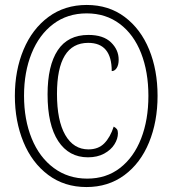

<svg xmlns="http://www.w3.org/2000/svg" viewBox="-20 -745 696 775"><path d="M40 -358Q40 -461 75 -544.5Q110 -628 175.5 -676.5Q241 -725 330 -725Q419 -725 483.5 -676.5Q548 -628 582 -545Q616 -462 616 -358Q616 -254 581.5 -170Q547 -86 482 -38Q417 10 329 10Q240 10 174.5 -39Q109 -88 74.5 -172Q40 -256 40 -358ZM579 -358Q579 -455 549.5 -530.5Q520 -606 463.5 -648.5Q407 -691 330 -691Q252 -691 195 -648Q138 -605 107.5 -529.5Q77 -454 77 -359Q77 -262 108 -186Q139 -110 197 -67Q255 -24 332 -24Q409 -24 464.5 -67Q520 -110 549.5 -185.5Q579 -261 579 -358ZM172 -364Q172 -480 213 -542Q254 -604 337 -604Q397 -604 428 -574Q459 -544 459 -504Q459 -483 451 -470.5Q443 -458 431 -458Q431 -572 336 -572Q210 -572 210 -366Q210 -258 243.5 -200Q277 -142 337 -142Q377 -142 401 -166.5Q425 -191 439 -234Q448 -229 452 -223.5Q456 -218 456 -207Q456 -185 442 -162.5Q428 -140 400.5 -125Q373 -110 335 -110Q258 -110 215 -175.5Q172 -241 172 -364Z"/></svg>

Font: Noto Serif CondLight
Style: Regular
Weight: 300
Width: 3
Designer: Monotype Design Team
Foundry: Monotype Imaging Inc.
Version: Version 1.001